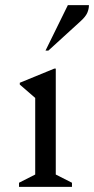

<svg xmlns="http://www.w3.org/2000/svg" viewBox="-20 -727 366 747"><path d="M54 0V-16L117 -48V-346L57 -398V-405L191 -460H197V-48L260 -16V0ZM157 -530 244 -707H326Q326 -692 319.5 -677Q313 -662 293 -644L168 -530Z"/></svg>

Font: Spectral
Style: Regular
Weight: 400
Designer: Jean-Baptiste Levee
Foundry: Production Type
Version: Version 1.002